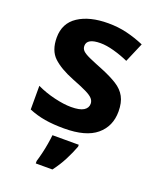

<svg xmlns="http://www.w3.org/2000/svg" viewBox="-143 -644 789 953"><g transform="rotate(20 251.0 -167.5)"><path d="M460 -161Q460 -83 404.5 -36.5Q349 10 234 10Q176 10 132 2.5Q88 -5 47 -22V-147Q91 -126 141.5 -114Q192 -102 230 -102Q276 -102 296.5 -115Q317 -128 317 -150Q317 -165 306.5 -177Q296 -189 269.5 -202Q243 -215 194 -234Q121 -263 83.5 -298.5Q46 -334 46 -402Q46 -478 105.5 -517Q165 -556 263 -556Q315 -556 361 -545Q407 -534 454 -514L410 -411Q372 -428 332 -439Q292 -450 261 -450Q189 -450 189 -410Q189 -395 199.5 -384.5Q210 -374 236.5 -362Q263 -350 311 -331Q360 -311 393.5 -290Q427 -269 443.5 -238.5Q460 -208 460 -161ZM331 71Q318 106 298 145Q278 184 250 221H162V208Q168 189 174.5 162Q181 135 185.5 108Q190 81 192 61H331Z"/></g></svg>

Font: Noto Sans Thai Looped
Style: Bold
Weight: 700
Designer: Sasikarn Vongin, Ben Mitchell
Foundry: The Fontpad Ltd
Version: Version 1.001; ttfautohint (v1.8.4.7-5d5b)